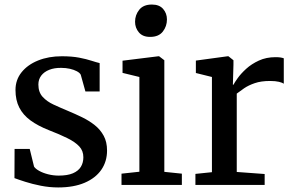

<svg xmlns="http://www.w3.org/2000/svg" viewBox="-20 -812 1289 843"><path d="M235.5 11Q197 11 159.2 3.5Q121.5 -4 91 -13.8Q60.5 -23.5 43.5 -30L44 -158H110.5L129.5 -80.5Q135.5 -71 152 -61.8Q168.5 -52.5 191.2 -46.8Q214 -41 237.5 -41Q276.5 -41 300.2 -51.2Q324 -61.5 335 -79.5Q346 -97.5 346 -121.5Q346 -150 328 -169.2Q310 -188.5 276.2 -205.2Q242.5 -222 194.5 -240.5Q146.5 -259.5 114 -283.2Q81.5 -307 64.8 -339.5Q48 -372 48 -417Q48 -461.5 74.8 -494.8Q101.5 -528 147.5 -546.5Q193.5 -565 251.5 -565Q295.5 -565 327.8 -558.8Q360 -552.5 382.2 -545.2Q404.5 -538 417.5 -535V-410.5H355L334.5 -484Q330 -492.5 317.2 -499.2Q304.5 -506 286.8 -510Q269 -514 249 -514Q219 -514.5 196.2 -505.5Q173.5 -496.5 161 -480Q148.5 -463.5 148.5 -441Q148.5 -407.5 167 -387Q185.5 -366.5 215.2 -352.8Q245 -339 277.5 -325.5Q310 -312 340.8 -297Q371.5 -282 396 -262.5Q420.5 -243 435.2 -216Q450 -189 450 -151Q450 -103 424.8 -66.5Q399.5 -30 351.5 -9.5Q303.5 11 235.5 11Z M513.5 0V-49.5L592 -58V-474L518 -492V-545.5L675.5 -565H678.5L701.5 -547.5V-57.5L778.5 -49.5V0ZM638.5 -650Q606.5 -650 589.8 -669.8Q573 -689.5 573 -716.5Q573 -746 591.2 -769Q609.5 -792 646.5 -792H647.5Q679.5 -792 696.2 -772.8Q713 -753.5 713 -726.5Q713 -696.5 694.8 -673.2Q676.5 -650 639.5 -650Z M838 0V-48.5L910.5 -56V-474L840 -491.5V-546L979.5 -565H983L1005 -547.5V-528L1002.5 -440H1005Q1009.5 -449 1023.5 -468.8Q1037.5 -488.5 1060.8 -509.8Q1084 -531 1116.5 -546Q1149 -561 1189.5 -561Q1204 -561 1212.5 -559.5Q1221 -558 1226 -556V-444.5Q1220 -449 1204.8 -452.8Q1189.5 -456.5 1165.5 -456.5Q1126.5 -456.5 1098.8 -447Q1071 -437.5 1052 -424.5Q1033 -411.5 1019.5 -401V-57L1142 -48V0Z"/></svg>

Font: Merriweather 24pt Medium
Style: Regular
Weight: 500
Designer: Eben Sorkin
Foundry: Eben Sorkin
Version: Version 2.100